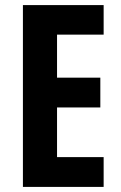

<svg xmlns="http://www.w3.org/2000/svg" viewBox="-20 -734 475 754"><path d="M387 0H70V-714H387V-598H204V-429H374V-312H204V-117H387Z"/></svg>

Font: Noto Sans Gujarati UI ExtraCondensed
Style: Bold
Weight: 700
Width: 2
Designer: Jelle Bosma - Monotype Design Team, Universal Thirst
Foundry: Monotype Imaging Inc.
Version: Version 2.106; ttfautohint (v1.8.4.7-5d5b)